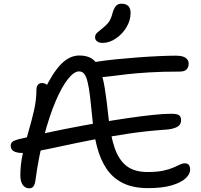

<svg xmlns="http://www.w3.org/2000/svg" viewBox="-20 -1010 1089 1038"><path d="M138 8Q125 8 114 0.5Q103 -7 96.5 -22.5Q90 -38 90 -63Q90 -120 103 -179Q116 -238 133.5 -297Q151 -356 164 -413.5Q177 -471 177 -525Q177 -541 184.5 -551Q192 -561 207 -561Q221 -561 233 -552.5Q245 -544 257 -528L218 -519Q264 -616 310 -663Q356 -710 409 -710Q453 -710 479.5 -691Q506 -672 521.5 -632Q537 -592 547 -529.5Q557 -467 566 -380Q577 -278 599.5 -211.5Q622 -145 664.5 -112.5Q707 -80 778 -80Q828 -80 861 -87Q894 -94 916 -103.5Q938 -113 952 -120Q966 -127 979 -127Q995 -127 1001.5 -117.5Q1008 -108 1008 -93Q1008 -69 983.5 -46Q959 -23 908.5 -8Q858 7 781 7Q698 7 643 -21Q588 -49 555 -99Q522 -149 504.5 -216.5Q487 -284 480 -363Q473 -437 467 -487Q461 -537 453.5 -567Q446 -597 435.5 -610.5Q425 -624 407 -624Q380 -624 346.5 -581.5Q313 -539 280 -461Q247 -383 218 -274Q189 -165 171 -31Q168 -12 160.5 -2Q153 8 138 8ZM99 -183Q80 -183 66 -187.5Q52 -192 45 -200.5Q38 -209 38 -222Q38 -235 46 -242.5Q54 -250 79 -257Q132 -270 202.5 -285.5Q273 -301 352 -316.5Q431 -332 512 -346Q593 -360 668 -371Q743 -382 804 -388.5Q865 -395 905 -395Q937 -395 948 -387Q959 -379 959 -361Q959 -334 935 -322.5Q911 -311 874 -309Q771 -302 671.5 -287Q572 -272 482 -254.5Q392 -237 316.5 -220.5Q241 -204 185 -193.5Q129 -183 99 -183ZM519 -593Q486 -593 468.5 -606Q451 -619 451 -639Q451 -653 458 -661.5Q465 -670 489 -674Q543 -683 603 -689Q663 -695 723 -699.5Q783 -704 836.5 -706.5Q890 -709 930 -709Q968 -709 984 -697Q1000 -685 1000 -666Q1000 -648 989.5 -635.5Q979 -623 952 -623Q855 -623 783.5 -618.5Q712 -614 661 -608Q610 -602 575.5 -597.5Q541 -593 519 -593ZM535 -778Q516 -778 505 -786.5Q494 -795 494 -808Q494 -823 505 -833Q516 -843 535 -858Q561 -879 571.5 -896Q582 -913 589 -942Q598 -970 609 -980Q620 -990 636 -990Q662 -990 674 -977Q686 -964 686 -940Q686 -899 663 -861.5Q640 -824 605 -801Q570 -778 535 -778Z"/></svg>

Font: Shantell Sans
Style: Regular
Weight: 400
Designer: Stephen Nixon, Anya Danilova, Shantell Martin
Foundry: Arrow Type
Version: Version 1.008;[ac192a2d6]